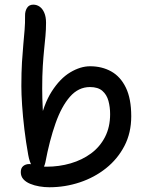

<svg xmlns="http://www.w3.org/2000/svg" viewBox="-20 -779 629 809"><path d="M188 10Q167.2 10 145.9 6.4Q124.6 2.8 106.7 -4.7Q88.8 -12.2 78.2 -24.2Q67.6 -36.2 67.6 -53.8Q67.6 -71 77.9 -79.4Q88.2 -87.8 103.6 -87.8Q117.8 -87.8 137.3 -82.2Q156.8 -76.6 176 -76.6Q229.2 -76.6 277.6 -90.7Q326 -104.8 363.5 -132.4Q401 -160 422.5 -201.8Q444 -243.6 444 -298Q444 -327.8 436.9 -353.9Q429.8 -380 411.4 -396.1Q393 -412.2 359 -412.2Q310.6 -412.2 274.9 -371.6Q239.2 -331 213.9 -259.1Q188.6 -187.2 171 -94Q167 -76 158.8 -68.6Q150.6 -61.2 139.8 -61.2Q126.2 -61.2 115.3 -78.6Q104.4 -96 99 -126Q89.2 -180.2 82.7 -234.5Q76.2 -288.8 73.1 -336.1Q70 -383.4 70 -416Q70 -474.4 72.6 -516.9Q75.2 -559.4 78.3 -592.1Q81.4 -624.8 83.7 -653.5Q86 -682.2 85.6 -712.4Q85 -731.2 93.6 -745.3Q102.2 -759.4 120.2 -759.4Q135 -759.4 147.1 -750.9Q159.2 -742.4 166.6 -725.2Q174 -708 174 -683Q174 -654 171.5 -627.2Q169 -600.4 165.9 -570.1Q162.8 -539.8 160.3 -500.3Q157.8 -460.8 157.8 -406.4Q157.8 -366.6 160.1 -320.9Q162.4 -275.2 166.6 -218L145.6 -251Q162.8 -338.8 198 -393.7Q233.2 -448.6 276.1 -474.2Q319 -499.8 359.6 -499.8Q409.6 -499.8 448.7 -478Q487.8 -456.2 510.4 -409.6Q533 -363 533 -289Q533 -219.2 504.3 -164.1Q475.6 -109 426.8 -70.1Q378 -31.2 316.1 -10.6Q254.2 10 188 10Z"/></svg>

Font: Shantell Sans Light
Style: Regular
Weight: 300
Designer: Stephen Nixon, Anya Danilova, Shantell Martin
Foundry: Arrow Type
Version: Version 1.011;[c5ecc13dd]